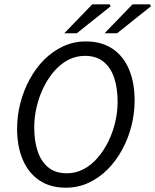

<svg xmlns="http://www.w3.org/2000/svg" viewBox="-20 -861 722 893"><path d="M286.3 12Q213.7 12 163 -22.1Q112.3 -56.2 85.9 -118.2Q59.5 -180.2 59.5 -262.6Q59.5 -323 74.7 -381.5Q89.8 -440 118 -492Q146.1 -544 185.5 -583.4Q224.8 -622.8 273.8 -645.6Q322.8 -668.3 379.4 -668.3Q452.6 -668.3 503.3 -634.2Q553.9 -600.2 580 -538.5Q606.1 -476.8 606.1 -393.7Q606.1 -333.3 591.2 -274.8Q576.4 -216.3 547.9 -164.3Q519.5 -112.3 480.2 -72.9Q440.8 -33.5 391.8 -10.7Q342.8 12 286.3 12ZM290.7 -55.1Q333.1 -55.1 369.4 -74.5Q405.7 -93.9 434.6 -127.6Q463.5 -161.4 484.4 -204Q505.2 -246.7 516.1 -293.8Q527 -340.9 527 -387.3Q527 -451.4 510.8 -499.5Q494.5 -547.7 460.8 -574.4Q427 -601.2 374.9 -601.2Q332.6 -601.2 296.2 -581.8Q259.9 -562.4 231 -528.7Q202.1 -494.9 181.5 -452.3Q161 -409.6 150.1 -362.5Q139.2 -315.5 139.2 -269.1Q139.2 -204.9 155.5 -156.8Q171.7 -108.7 205.2 -81.9Q238.6 -55.1 290.7 -55.1ZM279 -706.3 409.2 -841H489.8L494.7 -831.9L337.2 -706.3ZM466.3 -706.3 596.5 -841H677.1L682.1 -831.9L524.6 -706.3Z"/></svg>

Font: Source Sans 3
Style: Italic
Weight: 200
Italic angle: -11°
Designer: Paul D. Hunt
Foundry: Adobe
Version: Version 3.046;hotconv 1.0.118;makeotfexe 2.5.65603